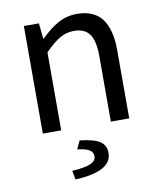

<svg xmlns="http://www.w3.org/2000/svg" viewBox="-82 -563 711 854"><g transform="rotate(-10 273.5 -136.0)"><path d="M82 0V-485.8H149.9L157.2 -416H160.2Q199.2 -455.1 238 -476.6Q276.9 -498 323.2 -498Q399.4 -498 435.8 -450.2Q472.2 -402.3 472.2 -308.1V0H389.2V-296.9Q389.2 -364.7 367.2 -395.3Q345.2 -425.8 296.9 -425.8Q262.2 -425.8 232.7 -408.4Q203.1 -391.1 165 -352.1V0ZM189.9 226.1 182.1 186Q243.2 181.6 267.1 170.4Q291 159.2 291 138.2Q291 102.1 220.2 96.2L237.8 58.1Q302.2 65.4 328.6 83Q355 100.6 355 134.8Q355 218.3 189.9 226.1Z"/></g></svg>

Font: Source Sans Pro
Style: Regular
Weight: 400
Designer: Paul D. Hunt
Foundry: Adobe Systems Incorporated
Version: Version 3.006;hotconv 1.0.111;makeotfexe 2.5.65597